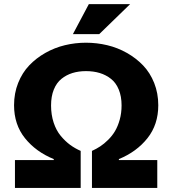

<svg xmlns="http://www.w3.org/2000/svg" viewBox="-20 -920 845 940"><path d="M375 0H53.2V-136.2H243.2V-141.1Q155.8 -176.8 102.3 -243.4Q48.8 -310.1 48.8 -404.8Q48.8 -463.4 68.8 -513.7Q88.9 -564 122.8 -599.6Q156.7 -635.3 201.9 -660.9Q247.1 -686.5 297.6 -698.7Q348.1 -710.9 400.9 -710.9Q454.1 -710.9 505.1 -698.7Q556.2 -686.5 601.3 -660.9Q646.5 -635.3 680.7 -599.6Q714.8 -564 734.9 -513.7Q754.9 -463.4 754.9 -404.8Q754.9 -310.1 701.9 -243.4Q648.9 -176.8 562 -141.1V-136.2H750V0H430.2V-181.2Q451.7 -190.9 470.7 -203.4Q489.7 -215.8 509.5 -235.4Q529.3 -254.9 543.2 -278.3Q557.1 -301.8 566.2 -334.2Q575.2 -366.7 575.2 -403.8Q575.2 -448.2 561.5 -481.4Q547.9 -514.6 523.4 -533.9Q499 -553.2 468.5 -562.5Q438 -571.8 400.9 -571.8Q364.7 -571.8 334.7 -562.5Q304.7 -553.2 280.8 -533.9Q256.8 -514.6 243.4 -481.4Q230 -448.2 230 -403.8Q230 -357.9 242.7 -319.6Q255.4 -281.2 277.3 -254.9Q299.3 -228.5 323.2 -210.9Q347.2 -193.4 375 -181.2ZM415 -899.9H617.2L465.8 -752.9H336.9Z"/></svg>

Font: LT Superior Black
Style: Regular
Weight: 900
Designer: Daniel Lyons
Foundry: LyonsType
Version: Version 2.005